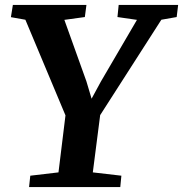

<svg xmlns="http://www.w3.org/2000/svg" viewBox="-20 -763 746 783"><path d="M98.5 0 103.5 -46.5 218.5 -60 247 -292.5 83.5 -682.5 24.5 -693 32.5 -743H332.5L326 -693.5L242.5 -682L332.5 -431L353.5 -360.5L391.5 -430.5L538.5 -682L459 -693.5L464 -743H706.5L700.5 -693.5L638 -682.5L388.5 -293.5L358.5 -60L475 -46.5L470.5 0Z"/></svg>

Font: Merriweather Light 18pt
Style: Bold Italic
Weight: 700
Italic angle: -7.8°
Version: Version 2.101